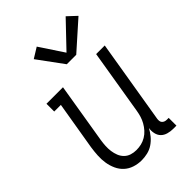

<svg xmlns="http://www.w3.org/2000/svg" viewBox="-231 -863 962 962"><g transform="rotate(-45 250.0 -382.0)"><path d="M185 8Q158 8 133.5 0Q109 -8 91 -24.5Q73 -41 62.5 -64Q52 -87 48 -112.5Q44 -138 45.5 -164.5Q47 -191 51 -218L94 -475H47V-530H164L111 -209Q108 -190 107 -171Q106 -152 108.5 -134Q111 -116 117.5 -99.5Q124 -83 136.5 -70.5Q149 -58 166 -52.5Q183 -47 202 -47Q220 -47 237 -51Q254 -55 270 -64.5Q286 -74 298.5 -88Q311 -102 320 -118Q329 -134 334 -150.5Q339 -167 342 -185L399 -530H460L386 -84Q385 -76 386 -69Q387 -62 391.5 -57Q396 -52 402.5 -49.5Q409 -47 417 -47H430V8H407Q389 8 371 3Q353 -2 341 -14Q329 -26 325 -44.5Q321 -63 324 -81Q314 -62 299.5 -44.5Q285 -27 266.5 -14.5Q248 -2 226.5 3Q205 8 185 8ZM259 -598 160 -733 215 -767 299 -640 425 -772 472 -728 326 -598Z"/></g></svg>

Font: Iosevka Slab Light
Style: Italic
Weight: 300
Italic angle: -9°
Monospace: yes
Designer: Belleve Invis
Foundry: Belleve Invis
Version: Version 11.1.1; ttfautohint (v1.8.3)